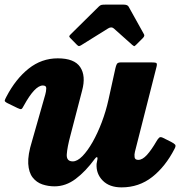

<svg xmlns="http://www.w3.org/2000/svg" viewBox="-26 -790 815 831"><path d="M2 -372Q42 -448.5 98 -493Q154 -537.5 224 -537.5Q296 -537.5 321.2 -499.5Q346.5 -461.5 329.5 -398.5L279 -204.5Q265 -152.5 263 -122Q261 -91.5 289 -91.5Q308.5 -91.5 330.8 -114.2Q353 -137 374.8 -175.2Q396.5 -213.5 414.5 -261Q432.5 -308.5 443.5 -358.5L473.5 -494.5Q476 -506 479.8 -513Q483.5 -520 498 -520H627.5Q645.5 -520 650.2 -517.5Q655 -515 651.5 -501L558 -133Q555 -121.5 556.5 -109.8Q558 -98 572.5 -98Q590.5 -98 610 -119.5Q629.5 -141 651.5 -179Q657.5 -189.5 663 -194.2Q668.5 -199 679.5 -193.5L714.5 -176Q727 -169.5 731.8 -164.2Q736.5 -159 729.5 -146Q690 -69 632.8 -24Q575.5 21 500 21Q447.5 21 418.5 -8.5Q389.5 -38 392 -80.5L396 -102.5Q396.5 -110 393 -109.8Q389.5 -109.5 384 -102Q344 -47.5 301.2 -15.5Q258.5 16.5 210 16.5Q182.5 16.5 157.2 8Q132 -0.5 115.2 -22Q98.5 -43.5 96.2 -81.5Q94 -119.5 112.5 -179L170 -381Q173.5 -393 174.2 -406.5Q175 -420 159.5 -420Q125 -420 77.5 -333.5Q71 -320.5 66.8 -318.2Q62.5 -316 49.5 -322.5L6.5 -343.5Q-6.5 -350 -5.5 -355Q-4.5 -360 2 -372ZM306.5 -596.5 278 -625.5Q273 -631 273.8 -633.5Q274.5 -636 280.5 -642L401.5 -761.5Q407.5 -767.5 413.2 -768.8Q419 -770 430 -770H509Q525.5 -770 530.5 -761.5L597 -642Q601.5 -635 593 -626L563 -596Q556.5 -589.5 554.2 -590.2Q552 -591 546.5 -595.5L467 -666.5Q456.5 -676 442 -667L324 -593.5Q317 -589.5 313.8 -591Q310.5 -592.5 306.5 -596.5Z"/></svg>

Font: Besley* Heavy
Style: Italic
Weight: 800
Italic angle: -13°
Designer: Owen Earl
Foundry: indestructible type*
Version: Version 3.000; ttfautohint (v1.8.3)